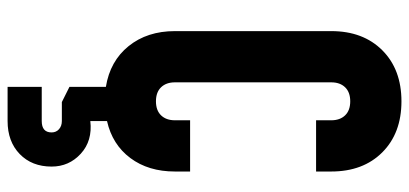

<svg xmlns="http://www.w3.org/2000/svg" viewBox="-306 -500 1078 506"><g transform="rotate(90 233.0 -247.0)"><path d="M432 -541H297V-581Q297 -604 284 -617.5Q271 -631 247 -631Q223 -631 210 -617.5Q197 -604 197 -581V-169Q197 -146 210 -132.5Q223 -119 247 -119Q271 -119 284 -132.5Q297 -146 297 -169V-209H432V-169Q432 -99 396.5 -51.5Q361 -4 299 10V54Q351 48 385 79Q419 110 419 156Q419 208 386 240Q353 272 299 272H209V182H299Q329 182 329 156Q329 144 320.5 136.5Q312 129 299 129H249L209 109V13Q141 2 101.5 -47Q62 -96 62 -169V-581Q62 -665 112.5 -715.5Q163 -766 247 -766Q331 -766 381.5 -715.5Q432 -665 432 -581Z"/></g></svg>

Font: Mohave Bold
Style: Regular
Weight: 700
Designer: Gumpita Rahayu
Foundry: Tokotype
Version: Version 2.002;PS 002.002;hotconv 1.0.88;makeotf.lib2.5.64775